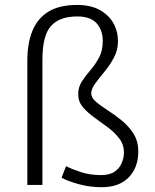

<svg xmlns="http://www.w3.org/2000/svg" viewBox="-20 -760 637 789"><path d="M398.4 9.3Q347.7 9.3 301.8 -3.7Q255.9 -16.6 232.9 -29.8L251.5 -77.1Q273.9 -65.4 311.8 -53Q349.6 -40.5 395.5 -40.5Q431.6 -40.5 451.9 -55.2Q472.2 -69.8 480.7 -91.3Q489.3 -112.8 489.3 -132.8Q489.3 -166 470.2 -190.9Q451.2 -215.8 423.3 -236.6Q395.5 -257.3 367.4 -277.3Q339.4 -297.4 320.3 -320.1Q301.3 -342.8 301.3 -372.1Q301.3 -402.3 316.7 -425.8Q332 -449.2 351.8 -471.9Q371.6 -494.6 387 -523.2Q402.3 -551.8 402.3 -592.3Q402.3 -635.7 377.2 -664.1Q352.1 -692.4 296.9 -692.4Q224.6 -692.4 189.5 -653.1Q154.3 -613.8 154.3 -513.7V0H92.3V-510.3Q92.3 -581.5 113 -632.8Q133.8 -684.1 178.7 -711.9Q223.6 -739.7 296.9 -739.7Q351.6 -739.7 388.9 -719.5Q426.3 -699.2 445.6 -665.5Q464.8 -631.8 464.8 -590.3Q464.8 -554.7 448.2 -523.4Q431.6 -492.2 409.7 -465.8Q387.7 -439.5 371.3 -417Q355 -394.5 355 -376.5Q355 -357.9 374.5 -341.6Q394 -325.2 422.9 -306.6Q451.7 -288.1 480.2 -264.9Q508.8 -241.7 528.6 -210.7Q548.3 -179.7 548.3 -137.2Q548.3 -71.8 509 -31.2Q469.7 9.3 398.4 9.3Z"/></svg>

Font: Comme ExtraLight
Style: Regular
Weight: 250
Version: Version 1.000;gftools[0.9.27]